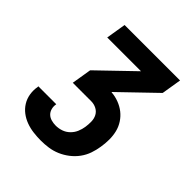

<svg xmlns="http://www.w3.org/2000/svg" viewBox="-200 -868 1001 1001"><g transform="rotate(45 300.0 -367.5)"><path d="M261 0Q233 0 205 -3.5Q177 -7 151.5 -16.5Q126 -26 105 -42Q84 -58 70 -80.5Q56 -103 51.5 -130.5Q47 -158 52 -186Q52 -187 52 -188.5Q52 -190 52 -191H184Q184 -190 184 -189.5Q184 -189 184 -189Q181 -172 185.5 -156Q190 -140 201 -129.5Q212 -119 228 -114.5Q244 -110 261 -110Q282 -110 302.5 -117Q323 -124 339 -139.5Q355 -155 363.5 -175Q372 -195 375 -216Q378 -236 377.5 -257Q377 -278 368 -295Q359 -312 341 -321.5Q323 -331 302 -331H166L184 -441L375 -625H126L144 -735H553L535 -625L344 -441V-439Q372 -437 398.5 -427Q425 -417 446 -400.5Q467 -384 482 -361Q497 -338 503.5 -311.5Q510 -285 510 -256Q510 -227 505 -198Q501 -171 491.5 -143.5Q482 -116 464.5 -92Q447 -68 423 -49.5Q399 -31 372 -19.5Q345 -8 317 -4Q289 0 261 0Z"/></g></svg>

Font: Iosevka Curly XBdEx
Style: Italic
Weight: 800
Width: 7
Italic angle: -9°
Monospace: yes
Designer: Belleve Invis
Foundry: Belleve Invis
Version: Version 11.1.0; ttfautohint (v1.8.3)